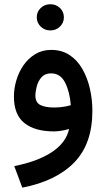

<svg xmlns="http://www.w3.org/2000/svg" viewBox="-20 -611 495 895"><path d="M151.4 -530.3Q151.4 -556.2 169.7 -573.7Q188 -591.3 214.8 -591.3Q241.2 -591.3 259.5 -573.7Q277.8 -556.2 277.8 -530.3Q277.8 -504.9 259.5 -487.1Q241.2 -469.2 214.8 -469.2Q188 -469.2 169.7 -487.1Q151.4 -504.9 151.4 -530.3ZM410.6 -94.2Q410.6 60.1 325.7 146.7Q240.7 233.4 84 263.7L46.4 163.1Q153.3 142.6 220.5 98.9Q287.6 55.2 302.2 -9.8Q286.1 -4.9 266.8 -1.7Q247.6 1.5 231.9 1.5Q142.1 1.5 93.5 -37.6Q44.9 -76.7 44.9 -160.6Q44.9 -198.2 56.2 -236.6Q67.4 -274.9 89.6 -306.9Q111.8 -338.9 144.3 -358.6Q176.8 -378.4 218.8 -378.4Q268.1 -378.4 304.2 -354.5Q340.3 -330.6 363.8 -289.8Q387.2 -249 398.9 -198.5Q410.6 -147.9 410.6 -94.2ZM232.4 -109.9Q253.4 -109.9 273.4 -112.8Q293.5 -115.7 310.1 -120.6Q305.2 -183.1 283.4 -226.1Q261.7 -269 217.8 -269Q189.5 -269 173.6 -251Q157.7 -232.9 151.4 -208.5Q145 -184.1 145 -165Q145 -133.3 168 -121.6Q190.9 -109.9 232.4 -109.9Z"/></svg>

Font: Vazirmatn RD Medium
Style: Regular
Weight: 500
Designer: Saber Rastikerdar
Foundry: Saber Rastikerdar
Version: Version 33.003